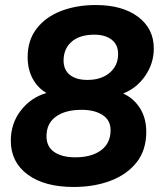

<svg xmlns="http://www.w3.org/2000/svg" viewBox="-20 -734 640 764"><path d="M273 10Q157 10 90 -39.5Q23 -89 23 -174Q23 -243 63 -294.5Q103 -346 165 -364Q130 -384 110 -421Q90 -458 90 -507Q90 -574 126 -620.5Q162 -667 223.5 -690.5Q285 -714 361 -714Q467 -714 529.5 -667Q592 -620 592 -541Q592 -482 558 -432.5Q524 -383 470 -362Q512 -343 537 -303.5Q562 -264 562 -209Q562 -137 524 -88.5Q486 -40 420.5 -15Q355 10 273 10ZM328 -416Q383 -416 416.5 -444.5Q450 -473 450 -519Q450 -556 424.5 -576Q399 -596 355 -596Q297 -596 265 -568Q233 -540 233 -493Q233 -456 258 -436Q283 -416 328 -416ZM280 -108Q344 -108 382 -136Q420 -164 420 -216Q420 -256 388 -276.5Q356 -297 305 -297Q240 -297 202.5 -270Q165 -243 165 -192Q165 -150 196 -129Q227 -108 280 -108Z"/></svg>

Font: Nunito ExtraBold
Style: Italic
Weight: 800
Italic angle: -9°
Designer: Vernon Adams
Foundry: Vernon Adams
Version: Version 3.601; ttfautohint (v1.8.2.53-6de2)